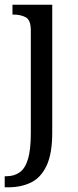

<svg xmlns="http://www.w3.org/2000/svg" viewBox="-29 -556 333 816"><path d="M-9 240V193H-2Q31 193 54.5 176.5Q78 160 90 120Q102 80 102 9V-426Q102 -471 80.5 -482.5Q59 -494 29 -494H24V-536H193V8Q193 97 169 148Q145 199 103 219.5Q61 240 6 240Z"/></svg>

Font: Noto Serif Lao SemCond
Style: Regular
Weight: 400
Width: 4
Designer: Monotype Design Team
Foundry: Monotype Imaging Inc.
Version: Version 2.004; ttfautohint (v1.8.4.7-5d5b)